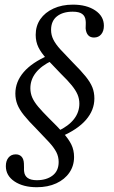

<svg xmlns="http://www.w3.org/2000/svg" viewBox="-20 -602 483 815"><path d="M240.3 -22.6 225 -45.2Q271 -66.9 294 -96.4Q316.9 -125.8 316.9 -162.1Q316.9 -182.3 309.3 -200.4Q301.6 -218.5 284.7 -239.5Q267.7 -260.5 238.7 -288.7Q202.4 -325.8 178.6 -351.6Q154.8 -377.4 143.1 -401.2Q131.5 -425 131.5 -454Q131.5 -491.9 151.2 -520.6Q171 -549.2 206.9 -565.7Q242.7 -582.3 289.5 -582.3Q347.6 -582.3 384.3 -557.7Q421 -533.1 421 -492.7Q421 -470.2 409.7 -456.5Q398.4 -442.7 379 -442.7Q362.9 -442.7 354 -452.8Q345.2 -462.9 343.5 -481.5Q343.5 -489.5 344 -498.8Q344.4 -508.1 343.5 -514.5Q341.9 -533.1 329 -542.7Q316.1 -552.4 288.7 -552.4Q246.8 -552.4 221.8 -532.7Q196.8 -512.9 196.8 -475Q196.8 -453.2 206.5 -433.9Q216.1 -414.5 236.7 -391.9Q257.3 -369.4 289.5 -336.3Q324.2 -301.6 344 -277Q363.7 -252.4 372.2 -231Q380.6 -209.7 380.6 -183.9Q380.6 -134.7 345.2 -93.5Q309.7 -52.4 240.3 -22.6ZM136.3 192.7Q78.2 192.7 41.5 168.1Q4.8 143.5 4.8 103.2Q4.8 80.6 16.1 66.9Q27.4 53.2 46.8 53.2Q62.1 53.2 71.4 62.9Q80.6 72.6 81.5 91.9Q82.3 100 81.9 109.7Q81.5 119.4 82.3 125Q83.9 143.5 97.2 153.2Q110.5 162.9 136.3 162.9Q177.4 162.9 203.2 143.1Q229 123.4 229 85.5Q229 62.9 219 43.5Q208.9 24.2 188.3 1.6Q167.7 -21 136.3 -53.2Q101.6 -87.9 81.9 -112.5Q62.1 -137.1 53.6 -158.9Q45.2 -180.6 45.2 -204.8Q45.2 -254.8 80.6 -296Q116.1 -337.1 185.5 -366.9L200.8 -344.4Q154.8 -322.6 131.9 -293.1Q108.9 -263.7 108.9 -227.4Q108.9 -206.5 116.9 -187.9Q125 -169.4 142.3 -148.8Q159.7 -128.2 187.1 -100.8Q224.2 -64.5 248 -37.9Q271.8 -11.3 283.1 12.1Q294.4 35.5 294.4 64.5Q294.4 101.6 274.6 130.6Q254.8 159.7 219 176.2Q183.1 192.7 136.3 192.7Z"/></svg>

Font: Playfair 5pt SemiExpanded Light 12pt
Style: Italic
Weight: 300
Italic angle: -15.6°
Version: Version 2.000;gftools[0.9.28]